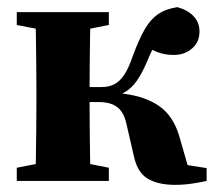

<svg xmlns="http://www.w3.org/2000/svg" viewBox="-20 -507 607 538"><path d="M27 0V-37L120 -55H194L285 -37V0ZM27 -437V-473H285V-437L194 -419H120ZM78 0Q80 -24 80.5 -60.5Q81 -97 81.5 -137Q82 -177 82 -209V-264Q82 -296 81.5 -336Q81 -376 80.5 -413Q80 -450 78 -473H235Q233 -450 232.5 -413Q232 -376 231.5 -335Q231 -294 231 -260V-219Q231 -182 231.5 -140Q232 -98 232.5 -61Q233 -24 235 0ZM355 -70 334 -161Q330 -180 321 -193.5Q312 -207 296.5 -214Q281 -221 256 -221H171V-263H264Q285 -263 300.5 -271Q316 -279 328.5 -298Q341 -317 352 -350Q369 -396 385 -424Q401 -452 422.5 -467Q444 -482 477 -487Q506 -479 522.5 -461.5Q539 -444 539 -419Q539 -389 518 -371Q497 -353 467 -353Q440 -353 418.5 -362Q397 -371 378 -383L434 -418Q421 -397 410.5 -375.5Q400 -354 391 -332Q378 -302 364 -281.5Q350 -261 331 -249.5Q312 -238 285 -232V-248Q349 -245 388.5 -229.5Q428 -214 450 -188Q472 -162 483 -123L517 -5L412 -59L559 -36V0Q541 4 518 7.5Q495 11 470 11Q424 11 394.5 -6Q365 -23 355 -70Z"/></svg>

Font: Source Serif 4 36pt
Style: Bold
Weight: 700
Designer: Frank Grießhammer
Foundry: Adobe Systems Incorporated
Version: Version 4.004;hotconv 1.0.116;makeotfexe 2.5.65601